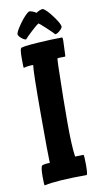

<svg xmlns="http://www.w3.org/2000/svg" viewBox="-94 -862 495 930"><g transform="rotate(-10 153.5 -397.5)"><path d="M258 -89Q262 -89 262 -39.5Q262 10 256 10Q111 10 48 24Q45 24 45 -20Q45 -64 52 -73Q64 -79 91 -79Q89 -113 89 -321.5Q89 -530 94 -560H92Q65 -560 47 -554Q45 -554 45 -599.5Q45 -645 51 -651Q57 -657 131 -662Q205 -667 255 -667Q258 -667 258 -651L255 -577Q255 -573 252 -573Q218 -573 216 -571.5Q214 -570 213 -530Q209 -372 209 -256.5Q209 -141 217 -88Q230 -89 258 -89ZM154 -754Q145 -749 117 -723Q89 -697 82 -688Q73 -688 60 -699Q47 -710 45 -719Q45 -732 72.5 -770Q100 -808 119 -819Q134 -819 154 -806Q173 -819 188 -819Q207 -808 234.5 -770Q262 -732 262 -719Q260 -710 247 -699Q234 -688 225 -688Q220 -695 191 -722Q162 -749 154 -754Z"/></g></svg>

Font: Bubblegum Sans
Style: Regular
Weight: 400
Designer: Angel Koziupa and Alejandro Paul
Foundry: Angel Koziupa and Alejandro Paul
Version: Version 1.001